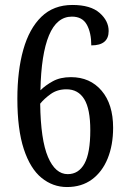

<svg xmlns="http://www.w3.org/2000/svg" viewBox="-20 -744 517 774"><path d="M250 10Q193 10 147.5 -27Q102 -64 76 -143Q50 -222 50 -346Q50 -459 74 -544Q98 -629 147 -676.5Q196 -724 272 -724Q345 -724 381.5 -692Q418 -660 418 -619Q418 -561 348 -561Q348 -612 330 -644.5Q312 -677 270 -677Q209 -677 177.5 -601.5Q146 -526 143 -380Q163 -400 193 -416.5Q223 -433 266 -433Q343 -433 389.5 -378.5Q436 -324 436 -229Q436 -159 414 -105Q392 -51 350.5 -20.5Q309 10 250 10ZM253 -42Q297 -42 320.5 -84.5Q344 -127 344 -219Q344 -305 319.5 -344.5Q295 -384 248 -384Q211 -384 184.5 -365Q158 -346 142 -326Q144 -180 173.5 -111Q203 -42 253 -42Z"/></svg>

Font: Noto Serif Armenian Condensed
Style: Regular
Weight: 400
Width: 3
Designer: Monotype Design Team
Foundry: Monotype Imaging Inc.
Version: Version 2.008; ttfautohint (v1.8.4.7-5d5b)